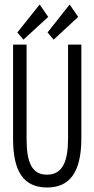

<svg xmlns="http://www.w3.org/2000/svg" viewBox="-20 -821 415 852"><path d="M218 -645 327 -746 289 -801 191 -677ZM84 -645 194 -746 156 -801 57 -677ZM189 11C286 11 341 -52 341 -208V-623H282V-207C282 -107 259 -46 189 -46C121 -45 98 -102 98 -204V-623H38V-205C38 -64 82 11 189 11Z"/></svg>

Font: Inconsolata Condensed
Style: Regular
Weight: 400
Width: 3
Monospace: yes
Designer: Raph Levien, Cyreal, Brenton Simpson
Foundry: Raph Levien, Cyreal, Google
Version: Version 3.100